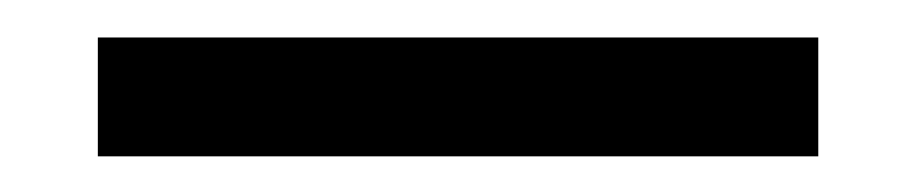

<svg xmlns="http://www.w3.org/2000/svg" viewBox="-20 58 501 105"><path d="M427.5 143.5H33.5V78.5H427.5Z"/></svg>

Font: Verano Sans Medium
Style: Regular
Weight: 500
Designer: Lukasz Dziedzic with Adam Twardoch and Botio Nikoltchev
Foundry: tyPoland Lukasz Dziedzic
Version: Version 3.001;December 28, 2019;FontCreator 12.0.0.2547 64-b